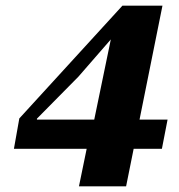

<svg xmlns="http://www.w3.org/2000/svg" viewBox="-20 -646 630 676"><path d="M258 10 295 -170 305 -192 372 -516H339L410 -553L256 -376L96 -214L110 -268V-225H570L550 -122H29L48 -229L411 -626H552L424 10Z"/></svg>

Font: Source Serif 4 Black
Style: Italic
Weight: 900
Italic angle: -12°
Designer: Frank Grießhammer
Foundry: Adobe Systems Incorporated
Version: Version 4.004;hotconv 1.0.116;makeotfexe 2.5.65601